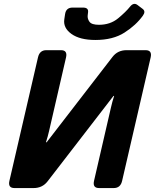

<svg xmlns="http://www.w3.org/2000/svg" viewBox="-20 -955 787 975"><path d="M53.7 0Q19.5 0 27.8 -36.6L172.9 -663.6Q181.2 -700.2 215.3 -700.2H289.6Q323.7 -700.2 315.4 -663.6L229.5 -291Q223.1 -262.7 213.4 -232.4H216.8L551.3 -666Q577.6 -700.2 622.6 -700.2H719.2Q753.4 -700.2 745.1 -663.6L600.1 -36.6Q591.8 0 557.6 0H483.4Q449.2 0 457.5 -36.6L543.5 -409.2Q549.8 -437.5 559.6 -467.8H556.2L221.7 -34.2Q195.3 0 150.4 0ZM310.5 -883.3Q315.4 -916.5 348.6 -916.5H401.4Q430.2 -916.5 427.2 -893.1L425.3 -877Q423.3 -859.9 434.3 -844.5Q445.3 -829.1 482.4 -829.1Q540 -829.1 579.6 -861.8Q619.1 -894.5 640.1 -920.9Q658.7 -944.3 678.2 -929.7L704.6 -909.7Q721.2 -897 705.6 -875.5Q670.9 -827.1 612.3 -789.6Q553.7 -752 464.4 -752Q385.7 -752 342.8 -782.7Q299.8 -813.5 306.6 -857.4Z"/></svg>

Font: Istok
Style: Bold Italic
Weight: 700
Italic angle: -13°
Designer: Andrey V. Panov
Foundry: Andrey V. Panov
Version: Version 1.0.3